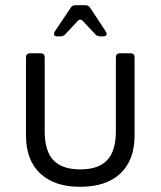

<svg xmlns="http://www.w3.org/2000/svg" viewBox="-20 -704 618 739"><path d="M289 15Q189 15 134.5 -36.5Q80 -88 80 -183V-483Q80 -499 96 -499H136Q152 -499 152 -483V-199Q152 -123 185.5 -87.5Q219 -52 289 -52Q359 -52 392.5 -87.5Q426 -123 426 -199V-483Q426 -499 442 -499H482Q498 -499 498 -483V-183Q498 -88 443.5 -36.5Q389 15 289 15ZM201 -564Q191 -564 188.5 -569.5Q186 -575 191 -583L252 -674Q258 -684 271 -684H308Q321 -684 327 -674L387 -583Q392 -575 389.5 -569.5Q387 -564 377 -564H366Q354 -564 346 -573L300 -622Q289 -635 278 -622L232 -573Q225 -564 212 -564Z"/></svg>

Font: Pitagon Sans
Style: Regular
Weight: 400
Designer: Travis Tran
Foundry: Pitagon
Version: Version 1.001; ttfautohint (v1.8.4.7-5d5b);gftools[0.9.26]